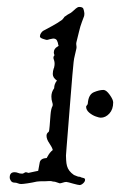

<svg xmlns="http://www.w3.org/2000/svg" viewBox="-20 -527 346 553"><path d="M209 6Q208 6 206.5 5.5Q205 5 203 5L191 2Q184 0 178.5 -1.5Q173 -3 171 -3Q167 -3 161 -1Q155 1 152 1Q151 1 149 0Q147 -1 146 -1Q143 -2 140 -3Q137 -4 133 -4Q128 -6 121 -5.5Q114 -5 111 -5Q110 -5 102.5 -5Q95 -5 86 -4Q73 -1 59.5 1Q46 3 41 3Q36 3 31.5 1Q27 -1 22 -1Q15 -1 11.5 -6Q8 -11 8 -16Q8 -31 22 -31Q27 -31 32 -29Q37 -27 41 -27H46Q49 -29 51.5 -30Q54 -31 54 -31Q56 -31 62 -29Q70 -31 78 -32.5Q86 -34 90 -35Q92 -48 94.5 -59.5Q97 -71 115 -72V-73L118 -78Q120 -82 123.5 -86.5Q127 -91 132 -95Q130 -103 122 -114.5Q114 -126 114 -136Q114 -143 120 -147Q122 -149 123 -164Q124 -179 125.5 -196.5Q127 -214 131 -221Q133 -225 130.5 -232.5Q128 -240 128 -249Q128 -262 136 -273Q136 -285 144 -295Q132 -303 132 -314Q132 -322 135 -331Q135 -330 135.5 -331Q136 -332 137 -339Q138 -348 135 -355.5Q132 -363 137 -368Q136 -370 135.5 -372Q135 -374 135 -376Q135 -387 146 -393L149 -395Q149 -396 148.5 -396Q148 -396 148 -397Q147 -405 144 -410.5Q141 -416 133 -416Q131 -416 123 -414Q117 -412 115 -412Q113 -412 104 -415Q95 -418 95 -422Q95 -427 98 -431.5Q101 -436 104 -438Q115 -444 130 -452Q145 -460 159 -470L164 -476L166 -479Q167 -479 167 -479.5Q167 -480 168 -480L175 -485L184 -490Q185 -491 186.5 -492Q188 -493 189 -494Q193 -498 198.5 -502.5Q204 -507 208 -507Q218 -507 220 -502Q222 -497 223 -489Q223 -482 222 -480L216 -464Q211 -451 207.5 -435.5Q204 -420 200 -405Q199 -401 200 -396Q201 -391 200 -387Q198 -377 195.5 -367.5Q193 -358 192 -348Q191 -340 188.5 -311Q186 -282 183 -243.5Q180 -205 177 -168Q174 -131 172 -105.5Q170 -80 170 -79Q170 -76 170.5 -66Q171 -56 173 -49Q177 -34 193 -23Q195 -22 198 -21Q201 -20 203 -19Q205 -18 208 -18Q211 -18 214 -16Q218 -15 221.5 -14Q225 -13 225 -9Q225 -4 219.5 1Q214 6 209 6ZM270 -188Q266 -188 256 -191.5Q246 -195 237 -202.5Q228 -210 228 -220Q228 -221 228.5 -221Q229 -221 229 -222Q233 -226 233 -230Q235 -255 250.5 -261.5Q266 -268 278 -268Q286 -268 296 -254Q306 -240 306 -232Q306 -212 295 -200Q284 -188 270 -188Z"/></svg>

Font: RU Serius
Style: Regular
Weight: 400
Designer: Robert E. Leuschke
Foundry: Robert E. Leuschke
Version: Version 1.011; ttfautohint (v1.8.3)